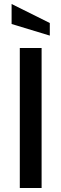

<svg xmlns="http://www.w3.org/2000/svg" viewBox="-20 -940 306 960"><path d="M79 -700H188V0H79ZM38 -820V-920L229 -825V-762Z"/></svg>

Font: Cabin Medium
Style: Regular
Weight: 500
Designer: Pablo Impallari
Foundry: Pablo Impallari. http://www.impallari.com Igino Marini. http://www.ikern.com
Version: Version 2.200